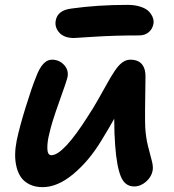

<svg xmlns="http://www.w3.org/2000/svg" viewBox="-20 -774 717 792"><path d="M285.2 -617.2Q244.6 -617.2 224.6 -639.4Q204.6 -661.6 210 -689.9Q217.8 -731.9 274.9 -738.8Q382.8 -753.9 505.9 -753.9Q537.6 -753.9 561 -745.8Q584.5 -737.8 595.5 -725.3Q606.4 -712.9 610.8 -700Q615.2 -687 612.8 -674.8Q608.4 -653.3 592.8 -640.6Q577.1 -627.9 554.2 -627.9Q454.1 -627.9 371.1 -622.6Q288.1 -617.2 285.2 -617.2ZM155.8 -2Q125.5 -2 102.8 -12.9Q80.1 -23.9 67.1 -42.2Q54.2 -60.5 48.1 -85.7Q42 -110.8 42.5 -137.7Q43 -164.6 48.8 -193.8Q60.1 -248.5 85.7 -331.3Q111.3 -414.1 128.9 -457Q155.3 -527.8 193.8 -527.8Q224.1 -527.8 243.9 -506.6Q263.7 -485.4 258.8 -457Q255.4 -440.9 223.9 -353.3Q192.4 -265.6 183.1 -221.2Q174.8 -189.5 175.3 -161.6Q175.8 -133.8 191.9 -133.8Q241.2 -133.8 344.2 -296.9Q364.3 -327.1 386.2 -366Q408.2 -404.8 422.4 -430.4Q436.5 -456.1 452.4 -480.2Q468.3 -504.4 484.1 -516.1Q500 -527.8 517.1 -527.8Q550.8 -527.8 566.2 -508.1Q581.5 -488.3 580.1 -454.1Q577.1 -285.6 579.1 -249Q581.5 -207 590.8 -170.2Q600.1 -133.3 606.2 -110.8Q612.3 -88.4 609.9 -71.8Q605.5 -44.9 582.8 -24.9Q560.1 -4.9 533.2 -4.9Q495.1 -4.9 478.3 -46.4Q461.4 -87.9 455.1 -173.8Q451.2 -220.7 451.2 -284.2Q426.8 -240.7 397.9 -193.8Q348.1 -111.3 283 -56.6Q217.8 -2 155.8 -2Z"/></svg>

Font: Shantell Sans Bouncy
Style: Italic
Weight: 600
Italic angle: -11.31°
Designer: Stephen Nixon, Anya Danilova, Shantell Martin
Foundry: Arrow Type
Version: Version 1.006;[9816181b4]